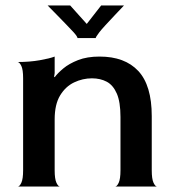

<svg xmlns="http://www.w3.org/2000/svg" viewBox="-20 -686 638 706"><path d="M45 0Q52 0 58.5 -14Q65 -28 65 -60V-398Q65 -430 58.5 -443.5Q52 -457 45 -458Q89 -458 126 -464.5Q163 -471 181 -478V-417L179 -404L181 -402Q192 -417 213 -434.5Q234 -452 267 -465Q300 -478 346 -478Q439 -478 488.5 -425Q538 -372 538 -259V-60Q538 -28 544.5 -14Q551 0 558 0H403Q410 0 416.5 -14Q423 -28 423 -60V-256Q423 -311 409.5 -342Q396 -373 372.5 -385.5Q349 -398 318 -398Q284 -398 252.5 -383Q221 -368 201 -335Q181 -302 181 -247V-60Q181 -28 187.5 -14Q194 0 201 0ZM155 -666Q169 -652 187.5 -633Q206 -614 223 -596.5Q240 -579 251 -567Q259 -558 262 -553Q265 -548 265 -546H332Q332 -550 345 -567Q351 -575 366.5 -592Q382 -609 401 -629Q420 -649 436 -666H352L299 -598L238 -666Z"/></svg>

Font: Red Rose Medium
Style: Regular
Weight: 500
Designer: Jaikishan Patel
Version: Version 2.000